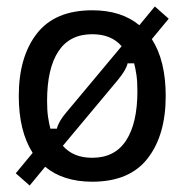

<svg xmlns="http://www.w3.org/2000/svg" viewBox="-20 -544 565 588"><path d="M118.3 -33.3 70.8 24.2 28.3 -13.3 80 -75.8Q37.5 -142.5 37.5 -250Q37.5 -370 92.9 -441.2Q148.3 -512.5 262.5 -512.5Q351.7 -512.5 406.7 -466.7L454.2 -524.2L496.7 -486.7L445 -424.2Q487.5 -358.3 487.5 -250Q487.5 -130 432.1 -58.8Q376.7 12.5 262.5 12.5Q217.5 12.5 181.2 0.8Q145 -10.8 118.3 -33.3ZM262.5 -60.8Q331.7 -60.8 366.2 -113.8Q400.8 -166.7 400.8 -265Q400.8 -294.2 397.9 -314.2Q395 -334.2 390.8 -350H370.8Q368.3 -339.2 360.8 -326.7Q353.3 -314.2 341.7 -300L172.5 -97.5Q204.2 -60.8 262.5 -60.8ZM134.2 -150H154.2Q156.7 -160.8 164.2 -173.8Q171.7 -186.7 183.3 -200L352.5 -402.5Q320.8 -439.2 262.5 -439.2Q193.3 -439.2 158.8 -386.7Q124.2 -334.2 124.2 -235Q124.2 -205.8 127.1 -186.2Q130 -166.7 134.2 -150Z"/></svg>

Font: Familjen Grotesk Variable
Style: Regular
Weight: 400
Designer: Anders Wikstroem, Jonas Baeckman, Matilda Gysing, Kristian Moeller
Foundry: Familjen STHLM AB
Version: Version 2.000